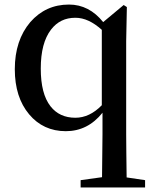

<svg xmlns="http://www.w3.org/2000/svg" viewBox="-20 -561 662 843"><path d="M617 262V230L536 218C535 134 534 71 534 29V-380L537 -530L523 -539L433 -464C392 -515 342 -541 283 -541C214 -541 158 -515 113 -464C68 -411 45 -342 45 -257C45 -175 66 -109 108 -59C149 -10 203 15 269 15C333 15 387 -12 430 -66V29C430 70 429 133 428 217L334 230V262ZM311 -44C264 -44 228 -61 202 -94C173 -131 159 -186 159 -260C159 -335 174 -392 204 -431C231 -466 266 -483 311 -483C350 -483 388 -465 427 -430V-99C391 -62 352 -44 311 -44Z"/></svg>

Font: AllPunType SemiBold
Style: Regular
Weight: 600
Version: 1.0